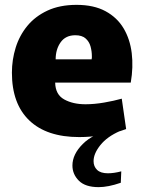

<svg xmlns="http://www.w3.org/2000/svg" viewBox="-20 -552 592 790"><path d="M306 12Q172 12 100.5 -56.5Q29 -125 29 -253Q29 -306 44.5 -356Q60 -406 92.5 -445.5Q125 -485 175.5 -508.5Q226 -532 295 -532Q366 -532 414 -506Q462 -480 488.5 -435.5Q515 -391 522 -333.5Q529 -276 518 -212H207Q208 -163 244 -143Q280 -123 332 -123Q368 -123 408.5 -130Q449 -137 481 -146L499 -21Q454 -4 403 4Q352 12 306 12ZM290 -407Q250 -407 229.5 -378Q209 -349 209 -308H357Q358 -312 358 -315Q358 -318 358 -321Q358 -341 352.5 -361Q347 -381 332 -394Q317 -407 290 -407ZM386 218Q331 218 304.5 191.5Q278 165 278 129Q278 83 320.5 40.5Q363 -2 439 -17L474 -13Q421 10 393 45Q365 80 365 111Q365 133 379.5 147Q394 161 424 161Q436 161 450 159Q464 157 479 153L477 200Q425 218 386 218Z"/></svg>

Font: Murecho ExtraBold
Style: Regular
Weight: 800
Designer: Neil Summerour
Foundry: Positype
Version: Version 1.010; ttfautohint (v1.8.3)